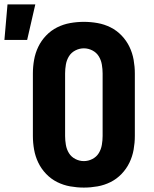

<svg xmlns="http://www.w3.org/2000/svg" viewBox="-80 -842 700 870"><path d="M300 8Q269 8 238 2.5Q207 -3 179 -17Q151 -31 129 -54Q107 -77 93.5 -105Q80 -133 74.5 -164Q69 -195 69 -226V-509Q69 -540 74.5 -571Q80 -602 93.5 -630Q107 -658 129 -681Q151 -704 179 -718Q207 -732 238 -737.5Q269 -743 300 -743Q331 -743 362 -737.5Q393 -732 421 -718Q449 -704 471 -681Q493 -658 506.5 -630Q520 -602 525.5 -571Q531 -540 531 -509V-226Q531 -195 525.5 -164Q520 -133 506.5 -105Q493 -77 471 -54Q449 -31 421 -17Q393 -3 362 2.5Q331 8 300 8ZM300 -112Q320 -112 338.5 -121.5Q357 -131 367.5 -148Q378 -165 381.5 -185.5Q385 -206 385 -226V-509Q385 -529 381.5 -549.5Q378 -570 367.5 -587Q357 -604 338.5 -613.5Q320 -623 300 -623Q280 -623 261.5 -613.5Q243 -604 232.5 -587Q222 -570 218.5 -549.5Q215 -529 215 -509V-226Q215 -206 218.5 -185.5Q222 -165 232.5 -148Q243 -131 261.5 -121.5Q280 -112 300 -112ZM-60 -661 -46 -822H80L43 -661Z"/></svg>

Font: Iosevka Heavy Extended
Style: Regular
Weight: 900
Width: 7
Monospace: yes
Designer: Belleve Invis
Foundry: Belleve Invis
Version: Version 32.5.0; ttfautohint (v1.8.4)